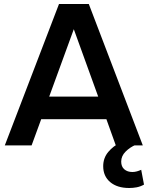

<svg xmlns="http://www.w3.org/2000/svg" viewBox="-20 -727 740 960"><path d="M4 0 275 -707H424L694 0H559L512 -131H186L138 0ZM226 -244H471L349 -581ZM626 213Q566 213 531 183.5Q496 154 496 104Q496 63 521.5 32.5Q547 2 583 -14L659 -3Q630 9 608 31Q586 53 586 81Q586 106 601.5 119.5Q617 133 642 133Q653 133 664 130Q675 127 686 122L700 196Q682 206 663.5 209.5Q645 213 626 213Z"/></svg>

Font: Onest SemiBold
Style: Regular
Weight: 600
Designer: Dmitri Voloshin, Andrey Kudryavtsev
Foundry: Dmitri Voloshin, Andrey Kudryavtsev
Version: Version 1.000;gftools[0.9.33]